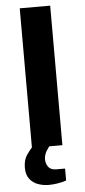

<svg xmlns="http://www.w3.org/2000/svg" viewBox="-59 -719 419 941"><g transform="rotate(-5 150.5 -248.5)"><path d="M75.6 0V-686.4H225.4V0ZM142 188.3Q115.5 188.3 90.4 179.5Q65.3 170.8 48.9 150.1Q32.5 129.4 32.5 93.9Q32.5 56.9 49 32.2Q65.5 7.4 84.8 -12H168.9V-8Q157.2 2.4 145.8 21.9Q134.5 41.4 134.5 62Q134.5 82.7 146.3 99Q158.1 115.3 184.9 115.3H228.5V174.1Q209.4 181.1 185.1 184.7Q160.8 188.3 142 188.3Z"/></g></svg>

Font: Archivo SemiBold
Style: Regular
Weight: 600
Designer: Hector Gatti
Foundry: Omnibus-Type
Version: Version 2.001